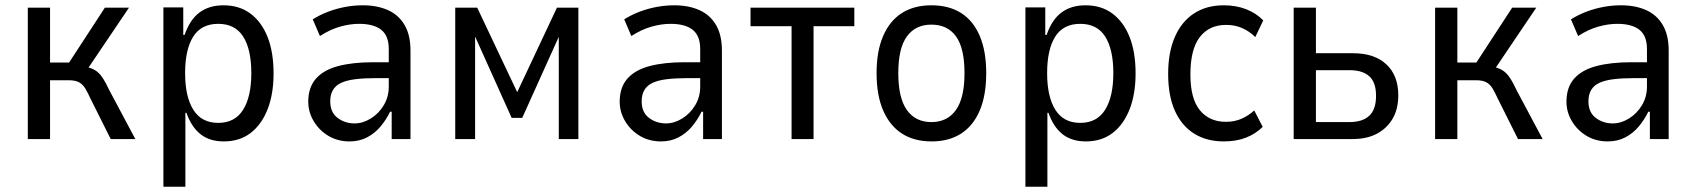

<svg xmlns="http://www.w3.org/2000/svg" viewBox="-20 -525 6405 725"><path d="M85 0V-496H169V-289H241L376 -496H467L305 -256L294 -275Q322 -270 338 -260.5Q354 -251 366.5 -232.5Q379 -214 394 -182L491 0H398L321 -154Q311 -176 302 -191Q293 -206 279 -214Q265 -222 239 -222H169V0Z M597 180V-497H672V-393H677Q697 -451 733.5 -478Q770 -505 824 -505Q884 -505 926 -473.5Q968 -442 990.5 -385Q1013 -328 1013 -248Q1013 -170 990.5 -112.5Q968 -55 926.5 -23Q885 9 825 9Q772 9 737.5 -18Q703 -45 684 -99H680V180ZM804 -61Q867 -61 898 -110.5Q929 -160 929 -249Q929 -338 898.5 -386.5Q868 -435 804 -435Q740 -435 709.5 -386.5Q679 -338 679 -249Q679 -160 710 -110.5Q741 -61 804 -61Z M1300 9Q1255 9 1220 -12Q1185 -33 1164.5 -67.5Q1144 -102 1144 -141Q1144 -195 1173 -228Q1202 -261 1257 -275.5Q1312 -290 1389 -290H1461V-230H1400Q1355 -230 1322.5 -226Q1290 -222 1269 -212.5Q1248 -203 1237.5 -185.5Q1227 -168 1227 -142Q1227 -101 1254.5 -80Q1282 -59 1319 -59Q1350 -59 1380 -77.5Q1410 -96 1429 -127.5Q1448 -159 1448 -198V-340Q1448 -390 1419.5 -412.5Q1391 -435 1336 -435Q1302 -435 1264.5 -424.5Q1227 -414 1188 -389L1161 -452Q1190 -470 1221 -481.5Q1252 -493 1284.5 -499Q1317 -505 1350 -505Q1404 -505 1444.5 -487Q1485 -469 1507.5 -431Q1530 -393 1530 -334V0H1459V-103H1453Q1439 -74 1417.5 -48Q1396 -22 1366.5 -6.5Q1337 9 1300 9Z M1699 0V-496H1782L1933 -177L2083 -496H2164V0H2090V-386L1952 -80H1912L1774 -387V0Z M2476 9Q2431 9 2396 -12Q2361 -33 2340.5 -67.5Q2320 -102 2320 -141Q2320 -195 2349 -228Q2378 -261 2433 -275.5Q2488 -290 2565 -290H2637V-230H2576Q2531 -230 2498.5 -226Q2466 -222 2445 -212.5Q2424 -203 2413.5 -185.5Q2403 -168 2403 -142Q2403 -101 2430.5 -80Q2458 -59 2495 -59Q2526 -59 2556 -77.5Q2586 -96 2605 -127.5Q2624 -159 2624 -198V-340Q2624 -390 2595.5 -412.5Q2567 -435 2512 -435Q2478 -435 2440.5 -424.5Q2403 -414 2364 -389L2337 -452Q2366 -470 2397 -481.5Q2428 -493 2460.5 -499Q2493 -505 2526 -505Q2580 -505 2620.5 -487Q2661 -469 2683.5 -431Q2706 -393 2706 -334V0H2635V-103H2629Q2615 -74 2593.5 -48Q2572 -22 2542.5 -6.5Q2513 9 2476 9Z M2969 0V-426H2814V-496H3206V-426H3052V0Z M3498 9Q3432 9 3386 -20.5Q3340 -50 3315 -107.5Q3290 -165 3290 -249Q3290 -332 3315 -389.5Q3340 -447 3386 -476Q3432 -505 3497 -505Q3563 -505 3609 -476Q3655 -447 3679.5 -389.5Q3704 -332 3704 -249Q3704 -165 3679.5 -107.5Q3655 -50 3609 -20.5Q3563 9 3498 9ZM3497 -64Q3557 -64 3589.5 -109.5Q3622 -155 3622 -249Q3622 -343 3590 -387.5Q3558 -432 3497 -432Q3437 -432 3404.5 -387.5Q3372 -343 3372 -249Q3372 -155 3404.5 -109.5Q3437 -64 3497 -64Z M3852 180V-497H3927V-393H3932Q3952 -451 3988.5 -478Q4025 -505 4079 -505Q4139 -505 4181 -473.5Q4223 -442 4245.5 -385Q4268 -328 4268 -248Q4268 -170 4245.5 -112.5Q4223 -55 4181.5 -23Q4140 9 4080 9Q4027 9 3992.5 -18Q3958 -45 3939 -99H3935V180ZM4059 -61Q4122 -61 4153 -110.5Q4184 -160 4184 -249Q4184 -338 4153.5 -386.5Q4123 -435 4059 -435Q3995 -435 3964.5 -386.5Q3934 -338 3934 -249Q3934 -160 3965 -110.5Q3996 -61 4059 -61Z M4601 9Q4536 9 4489 -20.5Q4442 -50 4416.5 -106.5Q4391 -163 4391 -246Q4391 -328 4416.5 -386Q4442 -444 4489 -474.5Q4536 -505 4601 -505Q4648 -505 4686 -490Q4724 -475 4750 -448L4720 -385Q4699 -406 4671.5 -418.5Q4644 -431 4610 -431Q4546 -431 4510.5 -385Q4475 -339 4475 -244Q4475 -152 4511 -108.5Q4547 -65 4609 -65Q4643 -65 4670 -77.5Q4697 -90 4716 -108L4748 -46Q4722 -20 4685.5 -5.5Q4649 9 4601 9Z M4865 0V-496H4949V-324H5089Q5170 -324 5215 -282Q5260 -240 5260 -165Q5260 -114 5239 -77.5Q5218 -41 5180 -20.5Q5142 0 5088 0ZM4949 -64H5075Q5125 -64 5150.5 -88Q5176 -112 5176 -163Q5176 -214 5150.5 -237Q5125 -260 5076 -260H4949Z M5399 0V-496H5483V-289H5555L5690 -496H5781L5619 -256L5608 -275Q5636 -270 5652 -260.5Q5668 -251 5680.5 -232.5Q5693 -214 5708 -182L5805 0H5712L5635 -154Q5625 -176 5616 -191Q5607 -206 5593 -214Q5579 -222 5553 -222H5483V0Z M6051 9Q6006 9 5971 -12Q5936 -33 5915.5 -67.5Q5895 -102 5895 -141Q5895 -195 5924 -228Q5953 -261 6008 -275.5Q6063 -290 6140 -290H6212V-230H6151Q6106 -230 6073.5 -226Q6041 -222 6020 -212.5Q5999 -203 5988.5 -185.5Q5978 -168 5978 -142Q5978 -101 6005.5 -80Q6033 -59 6070 -59Q6101 -59 6131 -77.5Q6161 -96 6180 -127.5Q6199 -159 6199 -198V-340Q6199 -390 6170.5 -412.5Q6142 -435 6087 -435Q6053 -435 6015.5 -424.5Q5978 -414 5939 -389L5912 -452Q5941 -470 5972 -481.5Q6003 -493 6035.5 -499Q6068 -505 6101 -505Q6155 -505 6195.5 -487Q6236 -469 6258.5 -431Q6281 -393 6281 -334V0H6210V-103H6204Q6190 -74 6168.5 -48Q6147 -22 6117.5 -6.5Q6088 9 6051 9Z"/></svg>

Font: Nunito Sans 7pt Condensed
Style: Regular
Weight: 400
Width: 3
Designer: Vernon Adams
Foundry: Vernon Adams
Version: Version 3.101;gftools[0.9.27]